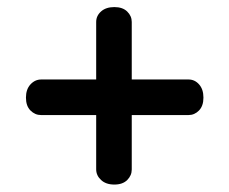

<svg xmlns="http://www.w3.org/2000/svg" viewBox="-20 -610 632 529"><path d="M51.5 -341Q51.5 -364 64 -377.5Q76.5 -391 93.5 -391H499.5Q516.5 -391 528.5 -377.5Q540.5 -364 540.5 -341Q540.5 -318 528.2 -305.5Q516 -293 499.5 -293H93Q76.5 -293 64 -305.5Q51.5 -318 51.5 -341ZM295 -101.5Q272 -101.5 258.5 -114Q245 -126.5 245 -143.5V-549.5Q245 -566.5 258.5 -578.5Q272 -590.5 295 -590.5Q318 -590.5 330.5 -578.2Q343 -566 343 -549.5V-143Q343 -126.5 330.5 -114Q318 -101.5 295 -101.5Z"/></svg>

Font: Fraunces 9pt Soft Black
Style: Regular
Weight: 900
Version: Version 1.000;[b76b70a41]